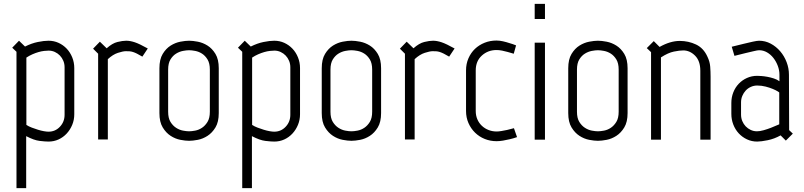

<svg xmlns="http://www.w3.org/2000/svg" viewBox="-20 -720 4147 990"><path d="M116 -76Q128 -68 144 -62Q160 -56 176 -51Q192 -46 206.5 -43.5Q221 -41 230 -41Q265 -41 289 -66.5Q313 -92 313 -128V-373Q313 -391 306.5 -406.5Q300 -422 289 -433.5Q278 -445 263 -452Q248 -459 231 -459Q222 -459 208 -457.5Q194 -456 178.5 -451.5Q163 -447 147 -440Q131 -433 116 -423ZM115 -18V250H65V-453L43 -474L78 -510L109 -480Q143 -497 175 -503.5Q207 -510 230 -510Q258 -510 282 -499Q306 -488 324 -469Q342 -450 352.5 -424Q363 -398 363 -369V-131Q363 -102 352.5 -76.5Q342 -51 324 -31.5Q306 -12 282 -1Q258 10 230 10Q213 10 184 6.5Q155 3 115 -18Z M742 -470 714 -428Q697 -438 686 -443.5Q675 -449 665.5 -452Q656 -455 647.5 -455.5Q639 -456 629 -456Q614 -456 588 -447.5Q562 -439 536 -415V-1H486V-443L460 -469L495 -505L530 -471Q559 -497 585.5 -503.5Q612 -510 631 -510Q651 -510 675 -502Q699 -494 742 -470Z M1062 -144V-361Q1062 -394 1050 -413.5Q1038 -433 1021.5 -443.5Q1005 -454 986.5 -457.5Q968 -461 955 -461Q942 -461 923.5 -457.5Q905 -454 888 -443.5Q871 -433 859 -413.5Q847 -394 847 -361V-144Q847 -111 859 -91.5Q871 -72 888 -61Q905 -50 923.5 -46.5Q942 -43 955 -43Q968 -43 986.5 -46.5Q1005 -50 1021.5 -61Q1038 -72 1050 -91.5Q1062 -111 1062 -144ZM1108 -137Q1108 -91 1091 -63Q1074 -35 1050 -19.5Q1026 -4 1000 1Q974 6 955 6Q936 6 910 1Q884 -4 860 -19.5Q836 -35 819 -63Q802 -91 802 -137V-368Q802 -414 819 -442Q836 -470 860 -485Q884 -500 910 -505Q936 -510 955 -510Q974 -510 1000 -505Q1026 -500 1050 -485Q1074 -470 1091 -442Q1108 -414 1108 -368Z M1280 -76Q1292 -68 1308 -62Q1324 -56 1340 -51Q1356 -46 1370.5 -43.5Q1385 -41 1394 -41Q1429 -41 1453 -66.5Q1477 -92 1477 -128V-373Q1477 -391 1470.5 -406.5Q1464 -422 1453 -433.5Q1442 -445 1427 -452Q1412 -459 1395 -459Q1386 -459 1372 -457.5Q1358 -456 1342.5 -451.5Q1327 -447 1311 -440Q1295 -433 1280 -423ZM1279 -18V250H1229V-453L1207 -474L1242 -510L1273 -480Q1307 -497 1339 -503.5Q1371 -510 1394 -510Q1422 -510 1446 -499Q1470 -488 1488 -469Q1506 -450 1516.5 -424Q1527 -398 1527 -369V-131Q1527 -102 1516.5 -76.5Q1506 -51 1488 -31.5Q1470 -12 1446 -1Q1422 10 1394 10Q1377 10 1348 6.5Q1319 3 1279 -18Z M1899 -144V-361Q1899 -394 1887 -413.5Q1875 -433 1858.5 -443.5Q1842 -454 1823.5 -457.5Q1805 -461 1792 -461Q1779 -461 1760.5 -457.5Q1742 -454 1725 -443.5Q1708 -433 1696 -413.5Q1684 -394 1684 -361V-144Q1684 -111 1696 -91.5Q1708 -72 1725 -61Q1742 -50 1760.5 -46.5Q1779 -43 1792 -43Q1805 -43 1823.5 -46.5Q1842 -50 1858.5 -61Q1875 -72 1887 -91.5Q1899 -111 1899 -144ZM1945 -137Q1945 -91 1928 -63Q1911 -35 1887 -19.5Q1863 -4 1837 1Q1811 6 1792 6Q1773 6 1747 1Q1721 -4 1697 -19.5Q1673 -35 1656 -63Q1639 -91 1639 -137V-368Q1639 -414 1656 -442Q1673 -470 1697 -485Q1721 -500 1747 -505Q1773 -510 1792 -510Q1811 -510 1837 -505Q1863 -500 1887 -485Q1911 -470 1928 -442Q1945 -414 1945 -368Z M2324 -470 2296 -428Q2279 -438 2268 -443.5Q2257 -449 2247.5 -452Q2238 -455 2229.5 -455.5Q2221 -456 2211 -456Q2196 -456 2170 -447.5Q2144 -439 2118 -415V-1H2068V-443L2042 -469L2077 -505L2112 -471Q2141 -497 2167.5 -503.5Q2194 -510 2213 -510Q2233 -510 2257 -502Q2281 -494 2324 -470Z M2433 -148Q2433 -124 2441.5 -104.5Q2450 -85 2465 -71Q2480 -57 2499.5 -49.5Q2519 -42 2541 -42Q2551 -42 2566 -44.5Q2581 -47 2595 -50Q2612 -54 2630 -59L2646 -13Q2626 -6 2608 -2Q2592 2 2573.5 5Q2555 8 2541 8Q2508 8 2479.5 -3.5Q2451 -15 2429.5 -36Q2408 -57 2395.5 -85.5Q2383 -114 2383 -148V-357Q2383 -391 2395.5 -419.5Q2408 -448 2429 -468Q2450 -488 2478.5 -499.5Q2507 -511 2540 -511Q2556 -511 2573.5 -507Q2591 -503 2606 -498Q2624 -493 2641 -486L2629 -443Q2614 -448 2598 -452Q2584 -456 2569 -459Q2554 -462 2540 -462Q2496 -462 2464.5 -433.5Q2433 -405 2433 -357Z M2737 -700H2790V-622H2737ZM2737 -500H2790V0H2737Z M3170 -144V-361Q3170 -394 3158 -413.5Q3146 -433 3129.5 -443.5Q3113 -454 3094.5 -457.5Q3076 -461 3063 -461Q3050 -461 3031.5 -457.5Q3013 -454 2996 -443.5Q2979 -433 2967 -413.5Q2955 -394 2955 -361V-144Q2955 -111 2967 -91.5Q2979 -72 2996 -61Q3013 -50 3031.5 -46.5Q3050 -43 3063 -43Q3076 -43 3094.5 -46.5Q3113 -50 3129.5 -61Q3146 -72 3158 -91.5Q3170 -111 3170 -144ZM3216 -137Q3216 -91 3199 -63Q3182 -35 3158 -19.5Q3134 -4 3108 1Q3082 6 3063 6Q3044 6 3018 1Q2992 -4 2968 -19.5Q2944 -35 2927 -63Q2910 -91 2910 -137V-368Q2910 -414 2927 -442Q2944 -470 2968 -485Q2992 -500 3018 -505Q3044 -510 3063 -510Q3082 -510 3108 -505Q3134 -500 3158 -485Q3182 -470 3199 -442Q3216 -414 3216 -368Z M3628 -427Q3640 -402 3642 -376.5Q3644 -351 3644 -324V0H3591V-355Q3591 -406 3564 -433Q3537 -460 3503 -460Q3484 -460 3454.5 -454Q3425 -448 3388 -424V0H3337V-451L3315 -472L3351 -508L3381 -478Q3436 -509 3485 -509Q3530 -509 3569 -490.5Q3608 -472 3628 -427Z M3998 -243Q3998 -244 3989 -249.5Q3980 -255 3964.5 -261.5Q3949 -268 3928 -273.5Q3907 -279 3884 -279Q3867 -279 3851.5 -272Q3836 -265 3825 -253Q3814 -241 3807.5 -225.5Q3801 -210 3801 -192V-129Q3801 -111 3807.5 -95.5Q3814 -80 3825 -68.5Q3836 -57 3851 -50Q3866 -43 3883 -43Q3898 -43 3917.5 -48.5Q3937 -54 3955 -61Q3976 -69 3998 -79ZM4049 -49 4068 -31 4032 5 4005 -22Q3973 -4 3938.5 3Q3904 10 3884 10Q3856 10 3831.5 -1.5Q3807 -13 3789 -32.5Q3771 -52 3761 -78Q3751 -104 3751 -133V-189Q3751 -218 3761 -243.5Q3771 -269 3789 -288Q3807 -307 3831.5 -318Q3856 -329 3884 -329Q3891 -329 3905.5 -328Q3920 -327 3936.5 -324Q3953 -321 3970 -315.5Q3987 -310 3999 -301V-335Q3999 -358 3990.5 -380.5Q3982 -403 3968 -421Q3954 -439 3935 -450Q3916 -461 3894 -461Q3886 -461 3865.5 -456Q3845 -451 3823 -446Q3797 -440 3767 -432L3753 -479Q3786 -487 3814 -494Q3838 -500 3861 -505Q3884 -510 3894 -510Q3926 -510 3954 -495Q3982 -480 4003 -455.5Q4024 -431 4036 -399.5Q4048 -368 4048 -335Z"/></svg>

Font: Marvel
Style: Regular
Weight: 400
Designer: Carolina Trebol
Foundry: Carolina Trebol
Version: Version 1.001